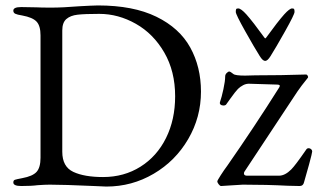

<svg xmlns="http://www.w3.org/2000/svg" viewBox="-20 -679 1171 706"><path d="M29 0ZM325 5Q215 0 163 0Q146 0 118 2Q96 5 58 5Q29 5 29 -8Q29 -16 35 -18Q41 -20 62 -24Q100 -31 114.5 -47Q129 -63 129 -99V-549Q129 -584 114.5 -599.5Q100 -615 62 -622Q43 -625 36 -628.5Q29 -632 29 -640Q29 -653 58 -653L115 -652Q130 -651 169 -651Q210 -651 272 -656Q293 -657 310.5 -658Q328 -659 340 -659Q470 -659 555 -617.5Q640 -576 679.5 -504.5Q719 -433 719 -342Q719 -248 672 -167.5Q625 -87 545 -40Q465 7 371 7ZM624 -325Q624 -417 584 -486Q544 -555 479.5 -591.5Q415 -628 345 -628Q292 -628 265.5 -625Q239 -622 224 -609Q209 -596 209 -567V-121Q209 -66 249.5 -47Q290 -28 359 -28Q436 -28 496.5 -66Q557 -104 590.5 -171.5Q624 -239 624 -325ZM779 -12Q779 -15 791.5 -34.5Q804 -54 816 -70Q915 -212 1007 -358L1009 -363Q1009 -368 998 -368L899 -371Q886 -372 874.5 -366Q863 -360 855 -352Q846 -343 826 -315Q811 -294 811 -294Q808 -291 802 -291Q795 -291 791 -294.5Q787 -298 789 -304Q795 -321 801.5 -351Q808 -381 808 -398Q808 -405 813.5 -410.5Q819 -416 823 -416Q827 -416 838 -407Q845 -401 881 -401L919 -402Q1014 -402 1105 -405Q1109 -405 1111.5 -400.5Q1114 -396 1112 -393Q1086 -361 1074 -343L879 -48Q877 -45 877 -41Q877 -37 880 -35Q883 -33 888 -33H1006Q1028 -33 1051 -56Q1066 -71 1106 -129Q1109 -134 1115 -134Q1120 -134 1124 -130.5Q1128 -127 1128 -122Q1128 -117 1116.5 -74.5Q1105 -32 1098 -9Q1095 5 1082 5L1038 4Q962 0 873 0Q869 0 824 3L793 5Q789 5 784 -1.5Q779 -8 779 -12ZM935 -473Q916 -503 881.5 -564.5Q847 -626 847 -635Q847 -643 848.5 -645.5Q850 -648 856 -648Q866 -648 886 -626Q910 -599 952 -541Q954 -538 955.5 -538Q957 -538 959 -541Q1001 -599 1025 -626Q1045 -648 1054 -648Q1060 -648 1061.5 -645.5Q1063 -643 1063 -635Q1063 -626 1028.5 -564.5Q994 -503 975 -473Q964 -455 955 -455Q946 -455 935 -473Z"/></svg>

Font: EB Garamond
Style: Regular
Weight: 400
Designer: Georg Duffner and Octavio Pardo
Foundry: Georg Duffner
Version: Version 1.000; ttfautohint (v1.6)